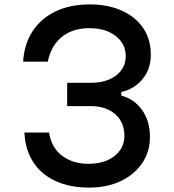

<svg xmlns="http://www.w3.org/2000/svg" viewBox="-20 -836 790 872"><path d="M661 -214Q661 -146 625 -94Q589 -42 527 -13Q465 16 385 16Q297 16 232 -14Q167 -44 130.5 -100.5Q94 -157 91 -234H203Q213 -166 261.5 -129Q310 -92 383 -92Q431 -92 467.5 -108Q504 -124 524.5 -153Q545 -182 545 -220Q545 -280 503.5 -317Q462 -354 393 -354H285V-460H393Q464 -460 507.5 -493.5Q551 -527 551 -581Q551 -637 505.5 -672.5Q460 -708 386 -708Q310 -708 261 -668.5Q212 -629 197 -556H85Q90 -637 128.5 -695Q167 -753 233 -784.5Q299 -816 388 -816Q470 -816 532.5 -788Q595 -760 630 -709Q665 -658 665 -587Q665 -523 628 -477.5Q591 -432 531 -418V-402Q590 -386 625.5 -336Q661 -286 661 -214Z"/></svg>

Font: Martian Mono SemiExpanded
Style: Regular
Weight: 400
Width: 6
Monospace: yes
Designer: Roman Shamin
Foundry: Evil Martians
Version: Version 1.000